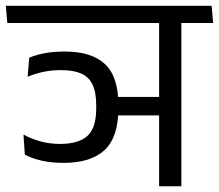

<svg xmlns="http://www.w3.org/2000/svg" viewBox="-40 -653 767 673"><path d="M-14.3 -572.4H667.4L662 -632.6H-19.6ZM62.4 -450.8 56.9 -383.8Q84.2 -395.5 113.2 -401.3Q142.3 -407.2 174.6 -407.2Q217.1 -407.2 244.2 -395.4Q271.3 -383.7 284.3 -356.5Q297.3 -329.3 297.3 -283.7V-273.5Q297.3 -204.2 266.1 -176.3Q234.8 -148.5 170.1 -148.5Q134.3 -148.5 101.2 -157.6Q68.2 -166.8 42.3 -181.4L47 -111Q72.8 -97.1 107.2 -89.6Q141.6 -82.1 182.7 -82.1Q278.9 -82.1 327 -127.4Q375 -172.7 375 -272.9V-285.2Q375 -384.4 327.8 -428.4Q280.7 -472.4 186.8 -472.4Q150.4 -472.4 119.4 -467Q88.4 -461.6 62.4 -450.8ZM357.2 -313.2 356.8 -248.6H535V-313.2ZM595.7 -593.4H517.7V0H595.7ZM466.4 -572.4H707.1L701.8 -632.6H461Z"/></svg>

Font: Anek Devanagari Medium
Style: Regular
Weight: 500
Designer: Kailash Malviya (Devanagari) & Yesha Goshar (Latin)
Foundry: Ek Type
Version: Version 1.003